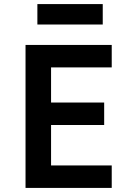

<svg xmlns="http://www.w3.org/2000/svg" viewBox="-20 -920 640 940"><path d="M105 0H527V-110H230V-308H490V-418H230V-590H527V-700H105ZM163 -800H483V-900H163Z"/></svg>

Font: CommitMono
Style: 700Regular
Weight: 700
Monospace: yes
Designer: Eigil Nikolajsen
Foundry: Eigil Nikolajsen
Version: Version 1.143